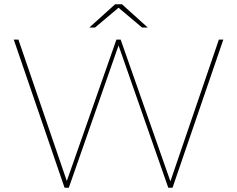

<svg xmlns="http://www.w3.org/2000/svg" viewBox="-20 -887 1120 907"><path d="M45 -700H67L301 -16H290L530 -700H550L790 -16H780L1014 -700H1035L795 0H775L538 -678H542L305 0H285ZM524 -867H556L678 -757H651L537 -853H543L429 -757H402Z"/></svg>

Font: Montserrat
Style: Regular
Weight: 400
Designer: Julieta Ulanovsky
Foundry: Julieta Ulanovsky
Version: Version 8.000